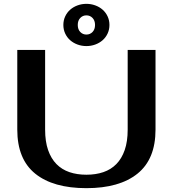

<svg xmlns="http://www.w3.org/2000/svg" viewBox="-20 -960 900 1000"><path d="M430 -50Q479 -50 518.5 -63.5Q558 -77 586 -105.5Q614 -134 629.5 -178.5Q645 -223 645 -285V-700H790V-285Q790 -131 696 -55.5Q602 20 430 20Q257 20 163.5 -55.5Q70 -131 70 -285V-700H215V-285Q215 -223 230.5 -178.5Q246 -134 274 -105.5Q302 -77 341.5 -63.5Q381 -50 430 -50ZM550 -830Q550 -806 540.5 -785.5Q531 -765 514.5 -750.5Q498 -736 476 -728Q454 -720 430 -720Q406 -720 384 -728Q362 -736 345.5 -750.5Q329 -765 319.5 -785.5Q310 -806 310 -830Q310 -854 319.5 -874.5Q329 -895 345.5 -909.5Q362 -924 384 -932Q406 -940 430 -940Q454 -940 476 -932Q498 -924 514.5 -909.5Q531 -895 540.5 -874.5Q550 -854 550 -830ZM475 -830Q475 -853 462 -866.5Q449 -880 430 -880Q411 -880 398 -866.5Q385 -853 385 -830Q385 -807 398 -793.5Q411 -780 430 -780Q449 -780 462 -793.5Q475 -807 475 -830Z"/></svg>

Font: Prosto One
Style: Regular
Weight: 400
Designer: Pavel Emelyanov and Jovanny lemonad
Foundry: Pavel Emelyanov and Jovanny Lemonad
Version: Version 1.001